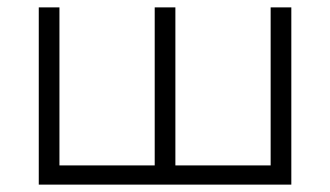

<svg xmlns="http://www.w3.org/2000/svg" viewBox="-20 -500 894 520"><path d="M85 0V-480H141V-52H399V-480H455V-52H713V-480H769V0Z"/></svg>

Font: Geologica Roman Thin
Style: Regular
Weight: 250
Designer: Sindre Bremnes, Frode Helland
Foundry: Monokrom Skriftforlag AS
Version: Version 1.010;gftools[0.9.28]